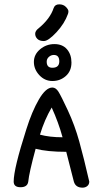

<svg xmlns="http://www.w3.org/2000/svg" viewBox="-20 -864 480 884"><path d="M227 -827Q233 -844 252.5 -844Q272 -844 283.5 -832Q295 -820 295 -812.5Q295 -805 293 -800Q277 -755 239.5 -715Q202 -675 182 -675Q162 -675 152 -685Q142 -695 142 -708.5Q142 -722 158 -734Q211 -778 227 -827ZM309 -576Q309 -537 283 -514Q257 -491 221.5 -491Q186 -491 161 -518Q136 -545 136 -579Q136 -613 164.5 -637Q193 -661 230.5 -661Q268 -661 288.5 -637Q309 -613 309 -576ZM228 -611Q215 -611 205 -602Q195 -593 195 -580Q195 -552 221 -552Q253 -552 253 -581.5Q253 -611 228 -611ZM110 -27Q106 -2 74.5 -2Q43 -2 43 -28Q43 -87 101 -268Q127 -351 159 -406Q191 -461 221 -461Q237 -461 249 -442Q261 -423 292.5 -355.5Q324 -288 345 -212.5Q366 -137 391 -28Q391 -15 382 -7.5Q373 0 360 0Q328 0 320 -28L285 -165Q197 -165 144 -179Q114 -69 110 -27ZM218 -369Q185 -313 164 -244Q208 -232 268 -232Q249 -301 218 -369Z"/></svg>

Font: Patrick Hand SC
Style: Regular
Weight: 400
Designer: Patrick Wagesreiter
Foundry: Patrick Wagesreiter
Version: Version 1.003;PS 001.003;hotconv 1.0.70;makeotf.lib2.5.58329